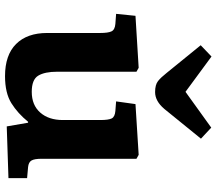

<svg xmlns="http://www.w3.org/2000/svg" viewBox="-70 -798 882 783"><g transform="rotate(90 371.5 -407.0)"><path d="M291 14Q205 14 160 -31Q115 -76 115 -158V-374Q115 -406 108.5 -420Q102 -434 78 -436L37 -439L45 -518L257 -531L273 -522V-199Q273 -148 289 -121.5Q305 -95 355 -95Q409 -95 439.5 -129.5Q470 -164 470 -222V-374Q470 -408 463.5 -421Q457 -434 433 -436L394 -439L405 -518L612 -531L628 -522V-135Q628 -106 635 -94Q642 -82 662 -80L707 -76V0L496 7L481 -80H477Q443 -38 401.5 -12Q360 14 291 14ZM356 -598Q326 -598 311 -610Q296 -622 278 -645L165 -784L211 -828L355 -722L501 -827L546 -785L425 -636Q393 -598 356 -598Z"/></g></svg>

Font: Literata 7pt
Style: Bold
Weight: 700
Designer: Latin by Veronika Burian and Jose Scaglione. Greek by Irene Vlachou. Cyrillic by Vera Evstafieva.
Foundry: TypeTogether
Version: Version 3.002